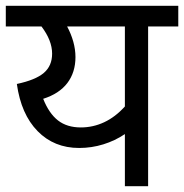

<svg xmlns="http://www.w3.org/2000/svg" viewBox="-20 -642 635 662"><path d="M410.6 -179.7Q376.5 -156.7 336.2 -144.3Q295.9 -131.8 252.9 -131.8Q166.5 -131.8 109.6 -189.9Q52.7 -248 38.1 -352.5Q102.5 -366.2 131.1 -390.6Q159.7 -415 159.7 -457Q159.7 -502.4 123 -550.8H0V-622.1H594.7V-550.8H490.7V0H410.6ZM128.9 -301.3Q148.9 -251 179.9 -226.8Q210.9 -202.6 258.8 -202.6Q300.8 -202.6 339.1 -220.5Q377.4 -238.3 410.6 -274.9V-550.8H211.4Q225.1 -525.4 232.7 -498.3Q240.2 -471.2 240.2 -445.3Q240.2 -392.6 212.2 -355.7Q184.1 -318.8 128.9 -301.3ZM38.1 -281.2Z"/></svg>

Font: Noto Sans Devanagari UI
Style: Regular
Weight: 400
Designer: Monotype Design Team
Foundry: Monotype Imaging Inc.
Version: Version 1.06